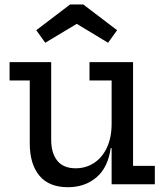

<svg xmlns="http://www.w3.org/2000/svg" viewBox="-20 -808 726 842"><path d="M469.5 -455H372.5V-535.5H563.5V-80.5H659V0H469.5ZM204.5 -535.5V-194.5Q204.5 -137 231 -103.5Q257.5 -70 312 -70Q356.5 -70 392.2 -93.2Q428 -116.5 448.8 -160.5Q469.5 -204.5 469.5 -265.5L491 -158.5H465.5Q453.5 -73 402.8 -30Q352 13 278 13Q194.5 13 152.5 -38Q110.5 -89 110.5 -179.5V-455H22V-535.5ZM345 -788.5 493.5 -675.5 454 -620.5 316.5 -703.5 178.5 -620.5 139 -675.5 287.5 -788.5Z"/></svg>

Font: Hepta Slab Medium
Style: Regular
Weight: 500
Designer: Michael LaGattuta
Foundry: Michael LaGattuta
Version: Version 1.102